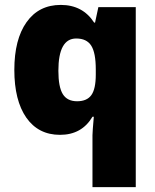

<svg xmlns="http://www.w3.org/2000/svg" viewBox="-20 -545 639 789"><path d="M219.9 -254.3Q219.9 -187.6 238.1 -158.2Q256.3 -128.9 296.8 -128.9Q337.2 -128.9 355.4 -154.2Q373.6 -179.5 373.6 -238.6V-259.9Q373.6 -328.1 354.9 -357.4Q336.2 -386.8 293.2 -386.8Q219.9 -386.8 219.9 -254.3ZM360 -65.2Q316 9.1 226.7 9.1Q137.5 9.1 88 -61.7Q38.9 -132.5 38.9 -257.8Q38.9 -383.2 89.2 -454Q139.5 -524.8 229.8 -524.8Q320 -524.8 367 -452H370.6L384.2 -515.7H537.9V224H360V10.6Q360 -2.5 365.5 -65.2Z"/></svg>

Font: Khula ExtraBold
Style: Regular
Weight: 800
Designer: Erin McLaughlin, Steve Matteson
Version: Version 1.002;PS 1.0;hotconv 1.0.72;makeotf.lib2.5.5900; ttf